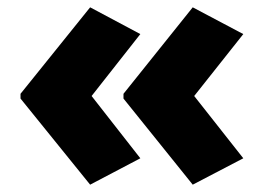

<svg xmlns="http://www.w3.org/2000/svg" viewBox="-20 -543 721 524"><path d="M36 -287 226 -523 363 -450 230 -281 363 -111 226 -39 36 -274ZM317 -287 506 -523 644 -450 510 -281 644 -111 506 -39 317 -274Z"/></svg>

Font: Noto Sans Ethiopic Black
Style: Regular
Weight: 900
Designer: Monotype Design Team
Foundry: Monotype Imaging Inc.
Version: Version 2.102; ttfautohint (v1.8.4.7-5d5b)